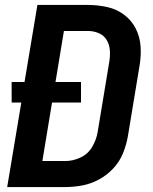

<svg xmlns="http://www.w3.org/2000/svg" viewBox="-20 -755 616 775"><path d="M9 0H244Q278 0 312.5 -6.5Q347 -13 379.5 -30.5Q412 -48 437.5 -75.5Q463 -103 476.5 -136.5Q490 -170 496 -204L543 -488Q550 -528 547.5 -567Q545 -606 528 -639.5Q511 -673 481 -695.5Q451 -718 413 -726.5Q375 -735 335 -735H131L79 -424H27V-341H66ZM244 -105H151L190 -341H307V-424H204L238 -630H335Q358 -630 379 -621Q400 -612 411 -593Q422 -574 423.5 -551Q425 -528 421 -505L374 -221Q369 -191 352 -162Q335 -133 304.5 -119Q274 -105 244 -105Z"/></svg>

Font: Iosevka Sparkle
Style: Bold Italic
Weight: 700
Italic angle: -9°
Designer: Belleve Invis
Foundry: Belleve Invis
Version: Version 4.5.0; ttfautohint (v1.8.3)